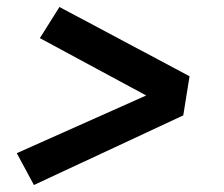

<svg xmlns="http://www.w3.org/2000/svg" viewBox="-20 -614 640 549"><path d="M77 -85 28 -176 398 -341 94 -505 150 -594 522 -396 504 -284Z"/></svg>

Font: Iosevka Etoile Oblique
Style: Bold
Weight: 700
Italic angle: -9°
Designer: Belleve Invis
Foundry: Belleve Invis
Version: Version 15.5.2; ttfautohint (v1.8.4)